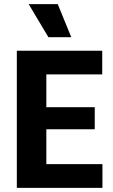

<svg xmlns="http://www.w3.org/2000/svg" viewBox="-20 -904 545 924"><path d="M61 0V-660H203V0ZM156 0V-114H473V0ZM156 -282V-388H436V-282ZM156 -546V-660H472V-546ZM213 -725 118 -884H258L323 -725Z"/></svg>

Font: Bricolage Grotesque 24pt SemiCondensed
Style: Bold
Weight: 700
Width: 4
Designer: Mathieu Triay
Foundry: Atelier Triay
Version: Version 1.001;gftools[0.9.33.dev8+g029e19f]